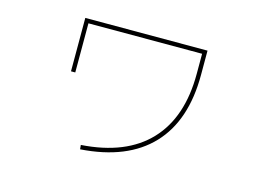

<svg xmlns="http://www.w3.org/2000/svg" viewBox="-83 -698 1165 868"><g transform="rotate(15 500.0 -264.0)"><path d="M238 -534V-304H218V-554H790V-440Q790 -226 678 -107.5Q566 11 349 26L347 6Q555 -8 662.5 -122Q770 -236 770 -440V-534Z"/></g></svg>

Font: Mplus 1p Thin
Style: Regular
Weight: 250
Version: Version 1.061